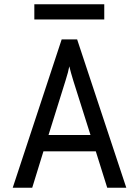

<svg xmlns="http://www.w3.org/2000/svg" viewBox="-20 -886 656 906"><path d="M432 -172H185L132 0H40L271 -700H344L576 0H486ZM407 -249 326 -505Q314 -544 307 -573Q303 -549 289 -505L209 -249ZM142 -866H472V-794H142Z"/></svg>

Font: Overpass Mono
Style: Regular
Weight: 400
Monospace: yes
Designer: Delve Withrington, Dave Bailey
Foundry: Delve Fonts
Version: Version 1.000;DELV;Overpass